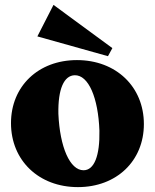

<svg xmlns="http://www.w3.org/2000/svg" viewBox="-20 -754 634 786"><path d="M299 12C457 12 569 -95 569 -246C569 -399 455 -508 295 -508C137 -508 25 -401 25 -250C25 -97 139 12 299 12ZM322 -57C266 -57 225 -152 219 -288C217 -390 242 -445 286 -446C342 -447 382 -355 387 -219C389 -117 366 -57 322 -57ZM422 -524 440 -557 199 -734 133 -605Z"/></svg>

Font: Sinistre Bold
Style: Regular
Weight: 900
Designer: Jules Durand
Foundry: Collletttivo
Version: Version 69.420;Glyphs 3.2 (3217)